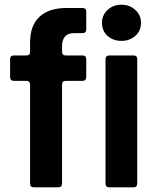

<svg xmlns="http://www.w3.org/2000/svg" viewBox="-20 -797 666 817"><path d="M124 0Q108 0 108 -16V-437Q108 -453 92 -453H39Q23 -453 23 -469V-545Q23 -561 39 -561H92Q108 -561 108 -577V-618Q108 -688 148 -725.5Q188 -763 263 -763H331Q347 -763 347 -747V-672Q347 -656 331 -656H295Q244 -656 244 -599V-577Q244 -561 260 -561H331Q347 -561 347 -545V-469Q347 -453 331 -453H260Q244 -453 244 -437V-16Q244 0 228 0ZM445 0Q429 0 429 -16V-545Q429 -561 445 -561H548Q564 -561 564 -545V-16Q564 0 548 0ZM414 -700Q414 -733 438 -755Q462 -777 497 -777Q531 -777 555.5 -755Q580 -733 580 -700Q580 -666 556 -644.5Q532 -623 497 -623Q462 -623 438 -644Q414 -665 414 -700Z"/></svg>

Font: Open Sauce Two
Style: Bold
Weight: 700
Designer: Alfredo Marco Pradil
Foundry: Creative Sauce Fz LLC
Version: Version 1.477